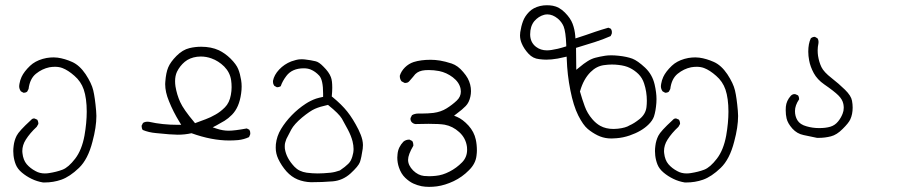

<svg xmlns="http://www.w3.org/2000/svg" viewBox="-20 -435 3540 748"><path d="M113.3 26.4Q106.4 26.4 102.1 31.2L99.6 33.7Q53.7 75.7 44.7 94Q35.6 112.3 33.2 132.8Q31.7 144 31.7 153.6Q31.7 163.1 32.7 170.9Q34.7 189 41.5 206.1Q48.3 223.1 65.2 237.3Q82 251.5 103 261.7Q124 272 147.9 275.9Q150.9 275.9 153.3 275.9Q188 275.9 218.8 265.1Q252 253.4 287.6 219.2Q322.8 185.5 340.3 116.7Q355.5 60.5 355.5 16.6Q355.5 6.3 354.5 -3.4Q350.1 -54.7 343.3 -83Q336.9 -110.4 313.5 -146Q290 -180.7 261.2 -193.6Q232.4 -206.5 204.6 -210.4Q196.3 -211.4 189.5 -211.4Q182.6 -211.4 175.8 -210.9Q162.1 -210 146.5 -205.6Q116.2 -196.8 97.2 -178.7Q73.7 -156.2 64 -135.3Q58.1 -122.6 55.7 -107.9Q54.7 -103.5 54.7 -99.6Q54.7 -87.9 61.5 -79.1L71.3 -73.7Q71.8 -73.7 72.3 -73.7Q80.6 -73.7 85.9 -78.1L91.3 -88.4Q96.2 -128.4 120.1 -147.7Q144 -167 172.4 -172.9Q183.6 -174.8 194.3 -174.8Q210 -174.8 223.1 -169.9Q245.1 -161.6 270 -139.6Q295.4 -117.7 306.2 -86.4Q317.9 -51.8 317.9 0Q317.9 43 309.1 93.3Q298.8 149.4 272.9 183.1Q246.6 217.3 223.4 226.1Q200.2 234.9 171.4 239.3Q163.1 240.7 154.8 240.7Q134.8 240.7 119.1 231.9Q97.7 220.7 84 204.6Q70.3 188.5 67.4 161.1Q66.9 157.7 66.9 153.8Q66.9 130.4 80.6 108.9Q96.7 83.5 123 59.1L129.4 47.9Q129.4 47.4 129.4 46.9Q129.4 38.1 125 31.2L115.2 26.9Q114.3 26.4 113.3 26.4Z M941.4 65.4Q894 74.2 871.1 74.2Q848.1 74.2 824.7 66.4L808.6 61L823.7 53.2Q840.3 44.4 855 35.4Q869.6 26.4 883.8 12Q897.9 -2.4 906.7 -22.7Q915.5 -43 919.4 -70.8Q921.4 -85 921.4 -97.9Q921.4 -110.8 919.4 -123Q915.5 -147.5 908.2 -165.5Q900.9 -184.1 877.9 -207Q856.9 -227.5 832.5 -239.3Q802.7 -252.9 763.7 -252.9Q740.2 -252.9 718.3 -247.6Q691.4 -241.2 667.7 -217.3Q644 -193.4 635.3 -172.4Q626.5 -151.4 624 -116.2Q623.5 -111.8 623.5 -107.4Q623.5 -76.2 638.2 -41Q654.8 0.5 679.2 40L686 51.3H672.9Q612.8 51.3 561 39.6Q557.6 39.1 554.4 39.1Q551.3 39.1 548.3 39.6Q542.5 40.5 537.1 43.9L531.7 54.7Q531.7 55.2 531.7 56.2Q531.7 64.9 536.1 71.3Q559.6 81.1 587.9 83.5Q647.9 89.8 672.4 89.8Q700.2 89.8 726.1 84Q804.7 112.3 873 112.3Q889.6 112.3 907.7 110.8Q930.2 108.4 950.2 99.1L954.6 88.9Q955.1 86.9 955.1 84Q955.1 76.2 951.2 70.3ZM662.1 -118.7Q662.1 -139.6 669.4 -155.3Q680.7 -178.2 699.7 -194.1Q718.8 -210 747.6 -213.9Q755.4 -214.8 762.2 -214.8Q783.7 -214.8 803.7 -207.5Q831.1 -197.8 853.5 -175.8Q876 -152.8 880.4 -122.6Q882.3 -109.9 882.3 -95.2Q882.3 -80.6 879.4 -65.4Q874 -34.7 856.2 -16.8Q838.4 1 819.8 11.2Q800.3 22.5 781.7 29.3L739.7 44.9L736.8 41Q694.8 -8.8 681.9 -37.6Q668.9 -66.4 663.6 -98.6Q662.1 -108.9 662.1 -118.7Z M1163.6 -168.9Q1178.7 -168.9 1190.4 -164.1Q1208.5 -156.7 1223.6 -140.4Q1238.8 -124 1238.8 -70.8Q1238.8 -66.9 1238.8 -57.6Q1222.2 -54.2 1211.4 -50.8Q1190.4 -43.5 1170.9 -30.8Q1141.6 -11.7 1116.7 13.9Q1091.8 39.6 1075 67.4Q1058.1 95.2 1054.7 127Q1054.2 133.3 1054.2 140.6Q1054.2 163.1 1064 184.1Q1076.7 210.9 1096.2 232.9Q1115.7 254.4 1139.6 264.2Q1163.6 273.9 1191.4 274.9Q1235.4 274.9 1276.4 271.5Q1315.4 268.1 1345.7 240.7Q1376.5 212.4 1382.3 196.3Q1388.2 178.7 1393.1 144.5Q1394 138.7 1394 130.1Q1394 121.6 1391.6 109.9Q1387.2 91.3 1376.5 69.8Q1355 27.3 1333 -0.2Q1311 -27.8 1275.9 -56.6L1272.5 -59.1Q1274.4 -79.1 1274.4 -93Q1274.4 -106.9 1273.2 -116.9Q1272 -127 1269 -134.8Q1261.7 -154.3 1239.7 -175.8Q1222.7 -193.4 1209.5 -196.3Q1191.9 -200.7 1166.5 -203.6Q1161.6 -204.1 1157.5 -204.1Q1153.3 -204.1 1147.7 -203.9Q1142.1 -203.6 1133.1 -201.4Q1124 -199.2 1114.7 -195.8Q1087.4 -185.1 1067.6 -164.1Q1047.9 -143.1 1043.5 -120.1Q1043.5 -119.1 1043.5 -117.7Q1043.5 -116.2 1043.7 -114Q1043.9 -111.8 1044.4 -109.4Q1045.9 -104.5 1048.8 -100.6L1058.6 -95.2Q1059.1 -95.2 1061.3 -95.2Q1063.5 -95.2 1067.1 -96.2Q1070.8 -97.2 1073.7 -99.1Q1080.1 -118.7 1095.7 -139.2Q1118.2 -168.9 1163.6 -168.9ZM1174.8 237.8Q1145 233.4 1127.4 214.8Q1111.3 197.8 1102.1 180.7Q1092.8 163.6 1089.8 144.5Q1089.4 140.1 1089.4 136.7Q1089.4 133.3 1089.6 129.2Q1089.8 125 1091.6 118.7Q1093.3 112.3 1095.7 106.4Q1104 89.4 1114.7 69.8Q1126 48.8 1156.7 22.9Q1187.5 -2.4 1206.8 -11Q1226.1 -19.5 1257.8 -26.4Q1280.3 -8.3 1293.2 4.6Q1306.2 17.6 1312 27.3Q1322.8 46.4 1335.2 69.8Q1347.7 93.3 1353.5 115.7Q1357.4 131.8 1357.4 145.5Q1357.4 160.2 1352.5 175.3Q1350.1 183.1 1346.7 189.9Q1343.3 196.8 1336.9 203.1Q1325.2 214.8 1304.2 229Q1285.6 235.8 1267.6 237.8Q1238.8 240.7 1218 240.7Q1197.3 240.7 1174.8 237.8Z M1598.6 48.3Q1628.9 47.4 1649.9 47.4Q1692.4 47.4 1712.4 50.8Q1743.7 56.6 1769 79.6Q1794.9 103 1799.3 137.7Q1799.8 143.6 1799.8 148.4Q1799.8 177.2 1780.3 197.3Q1758.3 219.7 1731.4 233.4Q1704.1 247.6 1677.7 250Q1663.6 251.5 1652.1 251.5Q1640.6 251.5 1631.8 250.5Q1608.9 248 1589.4 229Q1569.8 209 1569.8 187.5Q1569.8 167.5 1590.3 132.8Q1590.3 131.8 1590.3 131.3Q1590.3 120.6 1585.9 114.3L1575.2 108.9Q1574.7 108.9 1574.2 108.9Q1561.5 108.9 1551.8 116.7Q1531.2 138.2 1528.8 165Q1527.8 171.9 1527.8 178.7Q1527.8 198.7 1534.2 217.3Q1542.5 242.2 1558.6 257.6Q1574.7 272.9 1590.3 280Q1606 287.1 1622.6 290.5Q1636.7 293 1651.6 293Q1666.5 293 1682.1 291Q1713.9 286.6 1747.3 270.8Q1780.8 254.9 1807.1 228Q1833 202.6 1836.4 171.4Q1837.9 159.7 1837.9 151.9Q1837.9 127.9 1833.5 108.4Q1827.1 78.6 1805.2 54.2Q1782.7 29.8 1760.7 20.5L1749 15.6L1759.3 7.8Q1781.2 -8.3 1794.4 -22Q1807.6 -35.6 1812.5 -58.6Q1814.9 -69.3 1814.9 -80.1Q1814.9 -106 1802.2 -129.9Q1795.4 -142.1 1784.7 -154.3Q1764.2 -179.2 1739.7 -187.5Q1713.9 -195.8 1694.6 -199Q1675.3 -202.1 1657.7 -202.1Q1619.6 -202.1 1591.8 -193.4Q1572.3 -187 1557.6 -172.4Q1543 -157.7 1537.6 -140.1Q1537.6 -139.6 1537.6 -138.7Q1537.6 -126.5 1544.4 -118.2L1556.6 -111.8Q1557.1 -111.8 1559.8 -111.8Q1562.5 -111.8 1566.4 -113Q1570.3 -114.3 1573.7 -117.7Q1582.5 -127 1589.1 -135.5Q1595.7 -144 1597.7 -146Q1611.3 -159.7 1636.2 -161.6Q1643.1 -162.1 1650.4 -162.1Q1669.9 -162.1 1690.9 -158.2Q1719.7 -152.3 1744.1 -133.8Q1769.5 -114.3 1774.4 -88.9Q1775.4 -83.5 1775.4 -78.1Q1775.4 -58.1 1759.3 -43Q1741.7 -26.4 1719.7 -12.7Q1697.8 1 1668.5 4.9Q1646.5 7.3 1625.5 7.3H1610.4Q1595.7 7.3 1585 13.7L1579.6 24.4Q1579.1 26.4 1579.1 27.8Q1579.1 35.6 1584.5 41.5Q1590.8 47.4 1598.6 48.3Z M2133.8 -412.6Q2123 -414.6 2110.1 -414.6Q2097.2 -414.6 2084 -411.6Q2057.6 -405.3 2041.3 -388.7Q2024.9 -372.1 2017.6 -352.5Q2010.3 -333 2006.8 -309.6Q2005.9 -303.7 2005.9 -297.4Q2005.9 -281.7 2012.2 -266.6Q2021 -245.1 2039.1 -225.6Q2056.2 -207 2080.6 -204.6Q2096.2 -202.6 2108.2 -202.6Q2120.1 -202.6 2128.9 -203.6Q2151.4 -205.6 2178.7 -212.4L2187.5 -214.4L2188 -205.1Q2189.9 -143.6 2202.1 -83Q2213.9 -22.9 2232.9 15.1Q2252 52.7 2270 67.6Q2288.1 82.5 2308.1 92.3Q2328.1 102.1 2350.1 104Q2355.5 104.5 2362.8 104.5Q2370.1 104.5 2381.8 103.5Q2407.2 101.6 2433.1 92.8Q2480 76.7 2507.3 49.3Q2522.5 34.2 2527.8 18.6Q2534.7 -2.4 2537.1 -34.2Q2537.6 -40.5 2537.6 -48.8Q2537.6 -74.2 2530.3 -106Q2521.5 -144.5 2493.2 -171.4Q2463.9 -198.7 2443.4 -206.5Q2421.9 -214.4 2390.1 -217.8Q2358.4 -221.2 2337.2 -217.8Q2315.9 -214.4 2300 -210.2Q2284.2 -206.1 2269.5 -196.8Q2254.4 -187.5 2237.3 -172.9L2225.1 -163.1L2224.1 -248.5L2296.9 -271Q2328.1 -280.8 2358.9 -294.4L2363.3 -303.7Q2363.8 -307.1 2363.8 -309.6Q2363.8 -317.4 2359.4 -323.2L2350.1 -327.1Q2321.3 -318.8 2299.8 -311.5Q2264.2 -298.8 2221.7 -285.2L2221.2 -294.4Q2219.2 -319.8 2210.9 -342Q2202.6 -364.3 2180.7 -386.2Q2158.7 -408.2 2133.8 -412.6ZM2387.2 66.4Q2377.9 67.4 2370.6 67.4Q2340.3 67.4 2318.4 55.2Q2301.8 45.9 2287.6 29.3Q2268.1 6.8 2258.1 -20.8Q2248 -48.3 2239.3 -79.1L2240.2 -81.1Q2253.4 -127 2280.8 -154.3Q2303.7 -177.2 2332.5 -181.2Q2349.6 -183.6 2363.5 -183.6Q2377.4 -183.6 2389.2 -182.1Q2416 -179.2 2433.6 -170.4Q2451.7 -161.6 2467.3 -146.5Q2482.4 -131.3 2489.3 -109.9Q2500 -77.6 2500 -42.5Q2500 -29.3 2498.5 -17.1Q2495.1 9.8 2471.7 28.8Q2450.2 45.9 2433.1 53.2Q2418 63 2387.2 66.4ZM2110.8 -238.8Q2086.4 -238.8 2068.4 -252.4Q2045.4 -270 2045.4 -301.3Q2045.4 -332.5 2061.5 -352.5Q2078.1 -371.6 2100.1 -377.4Q2106.4 -378.9 2112.8 -378.9Q2132.8 -378.9 2152.8 -362.8Q2168.5 -349.6 2175.8 -332Q2184.1 -311 2186 -260.3V-254.4Q2167.5 -248.5 2153.3 -245.1Q2126 -238.8 2110.8 -238.8Z M2613.3 26.4Q2606.4 26.4 2602.1 31.2L2599.6 33.7Q2553.7 75.7 2544.7 94Q2535.6 112.3 2533.2 132.8Q2531.7 144 2531.7 153.6Q2531.7 163.1 2532.7 170.9Q2534.7 189 2541.5 206.1Q2548.3 223.1 2565.2 237.3Q2582 251.5 2603 261.7Q2624 272 2647.9 275.9Q2650.9 275.9 2653.3 275.9Q2688 275.9 2718.8 265.1Q2752 253.4 2787.6 219.2Q2822.8 185.5 2840.3 116.7Q2855.5 60.5 2855.5 16.6Q2855.5 6.3 2854.5 -3.4Q2850.1 -54.7 2843.3 -83Q2836.9 -110.4 2813.5 -146Q2790 -180.7 2761.2 -193.6Q2732.4 -206.5 2704.6 -210.4Q2696.3 -211.4 2689.5 -211.4Q2682.6 -211.4 2675.8 -210.9Q2662.1 -210 2646.5 -205.6Q2616.2 -196.8 2597.2 -178.7Q2573.7 -156.2 2564 -135.3Q2558.1 -122.6 2555.7 -107.9Q2554.7 -103.5 2554.7 -99.6Q2554.7 -87.9 2561.5 -79.1L2571.3 -73.7Q2571.8 -73.7 2572.3 -73.7Q2580.6 -73.7 2585.9 -78.1L2591.3 -88.4Q2596.2 -128.4 2620.1 -147.7Q2644 -167 2672.4 -172.9Q2683.6 -174.8 2694.3 -174.8Q2710 -174.8 2723.1 -169.9Q2745.1 -161.6 2770 -139.6Q2795.4 -117.7 2806.2 -86.4Q2817.9 -51.8 2817.9 0Q2817.9 43 2809.1 93.3Q2798.8 149.4 2772.9 183.1Q2746.6 217.3 2723.4 226.1Q2700.2 234.9 2671.4 239.3Q2663.1 240.7 2654.8 240.7Q2634.8 240.7 2619.1 231.9Q2597.7 220.7 2584 204.6Q2570.3 188.5 2567.4 161.1Q2566.9 157.7 2566.9 153.8Q2566.9 130.4 2580.6 108.9Q2596.7 83.5 2623 59.1L2629.4 47.9Q2629.4 47.4 2629.4 46.9Q2629.4 38.1 2625 31.2L2615.2 26.9Q2614.3 26.4 2613.3 26.4Z M3041.5 -19Q3041 -11.7 3041 -5.9Q3041 12.2 3044.4 26.4Q3048.8 45.4 3066.9 65.9Q3085 85.9 3110.4 91.1Q3135.7 96.2 3163.1 102.1Q3166 102.1 3169.4 102.1Q3193.8 102.1 3217 96.2Q3240.2 90.3 3262.7 67.4Q3286.1 44.4 3292.5 30.3Q3301.8 10.3 3301.8 -16.1Q3301.8 -28.8 3299.3 -42.5Q3295.9 -62 3272 -85.4Q3248 -108.9 3219.7 -130.9Q3189.5 -154.3 3180.2 -173.6Q3170.9 -192.9 3167 -217.3Q3165.5 -227.1 3165.5 -239.3Q3165.5 -251.5 3168.5 -266.1Q3168.9 -269 3168.9 -272Q3168.9 -279.8 3165 -285.6L3154.8 -291.5Q3154.8 -291.5 3154.3 -291.5Q3145.5 -291.5 3138.7 -285.6Q3128.9 -264.6 3128.9 -233.9Q3128.9 -217.3 3132.3 -199.7Q3136.7 -175.3 3150.4 -149.9Q3164.1 -125 3190.9 -106.4Q3230.5 -79.1 3246.3 -63.2Q3262.2 -47.4 3265.6 -29.8Q3267.1 -22 3267.1 -15.1Q3267.1 -2.9 3262.7 7.8Q3256.3 24.4 3245.1 38.1Q3232.9 53.2 3215.1 58.6Q3197.3 64 3171.4 64Q3145.5 64 3122.1 57.1Q3096.7 50.3 3086.4 33.2Q3077.1 17.6 3077.1 -2.4Q3077.1 -24.4 3093.3 -48.3Q3093.3 -48.8 3093.3 -48.8Q3093.3 -57.1 3088.9 -63.5L3079.1 -67.9Q3077.6 -68.4 3075.2 -68.4Q3067.4 -68.4 3061 -62Q3043.5 -42.5 3041.5 -19Z"/></svg>

Font: Bakudai
Style: ExtraLight
Weight: 200
Version: Version 1.48